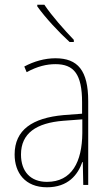

<svg xmlns="http://www.w3.org/2000/svg" viewBox="-20 -784 469 814"><path d="M168 -764H138V-757C172 -709 230 -647 275 -606H293V-615C252 -658 201 -715 168 -764ZM215 -537C170 -537 124 -524 83 -502L93 -478C139 -503 178 -512 215 -512C293 -512 328 -470 328 -350V-302L249 -296C118 -284 42 -234 42 -129C42 -52 86 10 179 10C269 10 310 -43 329 -97H331L333 0H354V-355C354 -485 310 -537 215 -537ZM249 -272 329 -278V-220C328 -98 285 -13 179 -13C110 -13 69 -56 69 -129C69 -219 134 -263 249 -272Z"/></svg>

Font: Noto Sans Oriya Cond Thin
Style: Regular
Weight: 100
Width: 3
Designer: Amélie Bonet and Sol Matas
Foundry: Google LLC
Version: Version 2.006